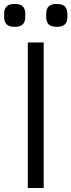

<svg xmlns="http://www.w3.org/2000/svg" viewBox="-40 -947 359 967"><path d="M180 -733V0H100V-733ZM-19 -855Q-20 -870 -19 -884Q-17.6 -904.8 -5.4 -915.9Q6.8 -927 33.9 -927Q61 -927 73.3 -915.9Q85.6 -904.8 87 -884Q88 -870 87 -855Q85.6 -834.2 73.4 -823.1Q61.2 -812 34.1 -812Q7 -812 -5.3 -823.1Q-17.6 -834.2 -19 -855ZM193 -855Q192 -870 193 -884Q194.4 -904.8 206.6 -915.9Q218.8 -927 245.9 -927Q273 -927 285.3 -915.9Q297.6 -904.8 299 -884Q300 -870 299 -855Q297.6 -834.2 285.4 -823.1Q273.2 -812 246.1 -812Q219 -812 206.7 -823.1Q194.4 -834.2 193 -855Z"/></svg>

Font: Kreadon
Style: Regular
Weight: 400
Designer: kohakuno
Foundry: StudioGnu
Version: Version 1.000;Glyphs 3.1.2 (3151)